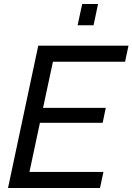

<svg xmlns="http://www.w3.org/2000/svg" viewBox="-20 -938 661 958"><path d="M367.2 -812 390.1 -918H469.2L446.8 -812ZM170.9 -710H621.1L604 -629.9H244.1L194.8 -399.9H507.8L492.2 -325.2H179.2L127 -80.1H496.1L479 0H20Z"/></svg>

Font: Rawline Medium
Style: Italic
Weight: 500
Italic angle: -12°
Designer: Matt McInerney, Pablo Impallari, Rodrigo Fuenzalida
Foundry: Matt McInerney, Pablo Impallari, Rodrigo Fuenzalida
Version: Version 4.020;PS 004.020;hotconv 1.0.88;makeotf.lib2.5.64775